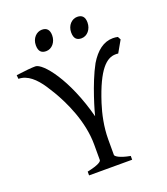

<svg xmlns="http://www.w3.org/2000/svg" viewBox="-145 -899 872 1001"><g transform="rotate(-20 291.5 -399.0)"><path d="M0 -620 2 -599C52 -599 93 -560 127 -509L154 -466C195 -397 256 -272 256 -142V-56C256 -49 243 -35 176 -21V0H415V-21C354 -32 334 -49 334 -56V-142C334 -211 349 -279 366 -332C421 -503 472 -546 522 -546C527 -546 531 -546 536 -545L573 -610L564 -627C555 -629 546 -630 537 -630C485 -630 443 -597 408 -539C355 -443 314 -293 311 -279C252 -504 148 -630 107 -630C86 -630 53 -627 0 -620ZM147 -732C147 -697 163 -685 188 -685C220 -685 245 -715 245 -752C245 -783 231 -798 204 -798C174 -798 147 -771 147 -732ZM343 -732C343 -697 359 -685 384 -685C416 -685 441 -715 441 -752C441 -783 427 -798 400 -798C370 -798 343 -771 343 -732Z"/></g></svg>

Font: Temporarium
Style: Regular
Weight: 400
Version: Version 1.1